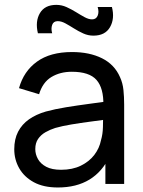

<svg xmlns="http://www.w3.org/2000/svg" viewBox="-20 -774 602 808"><path d="M373 -624Q351 -624 330.5 -633.2Q310 -642.5 291 -654.5Q272 -666.5 255 -675.8Q238 -685 223 -685Q205 -685 199.5 -669.2Q194 -653.5 199.5 -634H139.5Q127.5 -684 148 -718.8Q168.5 -753.5 217 -753.5Q239.5 -753.5 260 -744.2Q280.5 -735 299.8 -723Q319 -711 336 -701.8Q353 -692.5 367.5 -692.5Q384.5 -692.5 391 -708Q397.5 -723.5 391 -744.5H451Q463.5 -695.5 443 -659.8Q422.5 -624 373 -624ZM223.5 15Q163 15 122.2 -7.2Q81.5 -29.5 60.8 -66Q40 -102.5 40 -146Q40 -188.5 56.2 -219.8Q72.5 -251 102 -271.8Q131.5 -292.5 172.5 -304.5Q211 -315 258.8 -322.8Q306.5 -330.5 355.5 -337Q404.5 -343.5 447 -349.5L415 -331Q416.5 -403 386.2 -437.5Q356 -472 282 -472Q233 -472 196.2 -449.8Q159.5 -427.5 144.5 -377.5L60 -403Q79.5 -474 135.5 -514.5Q191.5 -555 283 -555Q356.5 -555 409.2 -528.8Q462 -502.5 485 -449.5Q496.5 -424.5 499.5 -395.2Q502.5 -366 502.5 -334V0H423.5V-129.5L442 -117.5Q411.5 -52 356.8 -18.5Q302 15 223.5 15ZM237 -59.5Q285 -59.5 320.2 -76.8Q355.5 -94 377 -122.2Q398.5 -150.5 405 -184Q412.5 -209 413.2 -239.8Q414 -270.5 414 -287L445 -273.5Q401.5 -267.5 359.5 -262Q317.5 -256.5 280 -250.2Q242.5 -244 212.5 -235.5Q190.5 -228.5 171.2 -217.5Q152 -206.5 140.2 -189.2Q128.5 -172 128.5 -146.5Q128.5 -124.5 139.8 -104.5Q151 -84.5 174.8 -72Q198.5 -59.5 237 -59.5Z"/></svg>

Font: Manrope ExtraLight Medium
Style: Regular
Weight: 500
Version: Version 4.504